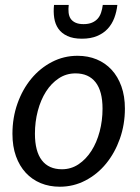

<svg xmlns="http://www.w3.org/2000/svg" viewBox="-20 -736 559 764"><path d="M226.5 -62.5Q263 -62.5 292.8 -82.5Q322.5 -102.5 343.8 -135.8Q365 -169 376.5 -212.5Q388 -256 388 -303.5Q388 -373.5 360.2 -408.8Q332.5 -444 280.5 -444Q243.5 -444 213.8 -424.2Q184 -404.5 163 -371.5Q142 -338.5 130.5 -295Q119 -251.5 119 -204Q119 -134 146.5 -98.2Q174 -62.5 226.5 -62.5ZM218 7Q176.5 7 142 -7.2Q107.5 -21.5 82.5 -48.5Q57.5 -75.5 43.5 -114.5Q29.5 -153.5 29.5 -203.5Q29.5 -267.5 49.5 -324Q69.5 -380.5 104.5 -422.8Q139.5 -465 186.8 -489.5Q234 -514 288.5 -514Q330 -514 364.5 -499.8Q399 -485.5 424 -458.5Q449 -431.5 463 -392.5Q477 -353.5 477 -304Q477 -240.5 457 -184Q437 -127.5 402.2 -85Q367.5 -42.5 320 -17.8Q272.5 7 218 7ZM306 -582Q271 -582 248 -592.8Q225 -603.5 212.2 -621.8Q199.5 -640 195.8 -664.5Q192 -689 195 -716.5H253.5Q251.5 -700 253 -685.8Q254.5 -671.5 261.2 -661.5Q268 -651.5 280.5 -645.8Q293 -640 312.5 -640Q332 -640 345.8 -645.8Q359.5 -651.5 368.5 -661.5Q377.5 -671.5 382.2 -685.8Q387 -700 389 -716.5H447Q444 -689 434.8 -664.5Q425.5 -640 408.8 -621.8Q392 -603.5 366.5 -592.8Q341 -582 306 -582Z"/></svg>

Font: Lato 2
Style: Italic
Weight: 400
Italic angle: -7°
Designer: Lukasz Dziedzic with Adam Twardoch and Botio Nikoltchev
Foundry: tyPoland Lukasz Dziedzic
Version: Version 2.015; 2015-08-06; http://www.latofonts.com/